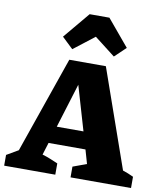

<svg xmlns="http://www.w3.org/2000/svg" viewBox="-122 -1012 929 1091"><g transform="rotate(10 343.0 -466.0)"><path d="M647 -90Q663 -85 678.5 -78.5Q694 -72 709 -65V0H360V-62L439 -91L416 -171H203L181 -100Q205 -93 227 -84Q249 -75 272 -65V0H-23V-62L44 -101L237 -657H448ZM233 -270H387L312 -526ZM420 -932 547 -780 483 -719 363 -812 243 -719 179 -780 306 -932Z"/></g></svg>

Font: Piazzolla ExtraBold
Style: Regular
Weight: 800
Designer: Juan Pablo del Peral
Foundry: Huerta Tipografica
Version: Version 1.330